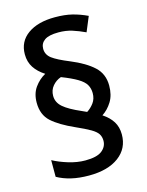

<svg xmlns="http://www.w3.org/2000/svg" viewBox="-115 -834 690 902"><g transform="rotate(-15 230.0 -383.0)"><path d="M55 -397Q55 -441 76.5 -471Q98 -501 129 -518Q96 -539 78 -566.5Q60 -594 60 -631Q60 -693 109 -728Q158 -763 241 -763Q289 -763 325 -754Q361 -745 397 -728L367 -656Q335 -671 305 -680.5Q275 -690 239 -690Q192 -690 171 -675Q150 -660 150 -634Q150 -605 174.5 -586.5Q199 -568 258 -544Q328 -515 366.5 -479.5Q405 -444 405 -387Q405 -341 385.5 -309.5Q366 -278 338 -260Q370 -239 386.5 -212.5Q403 -186 403 -150Q403 -82 350 -42.5Q297 -3 205 -3Q157 -3 119 -12Q81 -21 51 -38V-119Q82 -102 124.5 -89Q167 -76 206 -76Q263 -76 287.5 -95.5Q312 -115 312 -144Q312 -163 303 -177Q294 -191 270 -205Q246 -219 201 -239Q129 -271 92 -304.5Q55 -338 55 -397ZM138 -408Q138 -376 164.5 -353Q191 -330 249 -305L273 -294Q292 -306 306.5 -325.5Q321 -345 321 -373Q321 -396 310.5 -414Q300 -432 272.5 -448.5Q245 -465 196 -484Q172 -476 155 -456Q138 -436 138 -408Z"/></g></svg>

Font: Noto Sans Ethiopic SemiCondensed Medium
Style: Regular
Weight: 500
Width: 4
Designer: Monotype Design Team
Foundry: Monotype Imaging Inc.
Version: Version 2.102; ttfautohint (v1.8.4.7-5d5b)